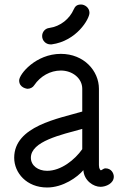

<svg xmlns="http://www.w3.org/2000/svg" viewBox="-20 -820 527 852"><path d="M204 -623C205 -623 208 -623 209 -623C320 -638 377 -736 377 -763C377 -787 355 -800 340 -800C320 -800 313 -791 307 -778C289 -737 249 -703 199 -696C180 -694 167 -678 167 -660C167 -639 184 -623 204 -623ZM345 -248V-158C312 -111 251 -62 189 -62C149 -62 117 -85 117 -120C117 -193 251 -222 345 -248ZM65 -463C65 -429 102 -426 102 -426C114 -426 126 -432 132 -442C159 -482 203 -507 250 -507C301 -507 345 -473 345 -426V-325C241 -294 43 -261 43 -120C43 -53 98 12 189 12C260 12 324 -34 350 -65C353 -18 395 9 426 9C450 9 485 -6 485 -36C485 -51 474 -73 448 -73C438 -73 430 -62 426 -65C426 -66 419 -70 419 -87V-426C419 -505 353 -581 250 -581C139 -581 65 -491 65 -463Z"/></svg>

Font: LS
Style: Regular
Weight: 400
Designer: BSozoo
Foundry: BSozoo
Version: Version 001.000